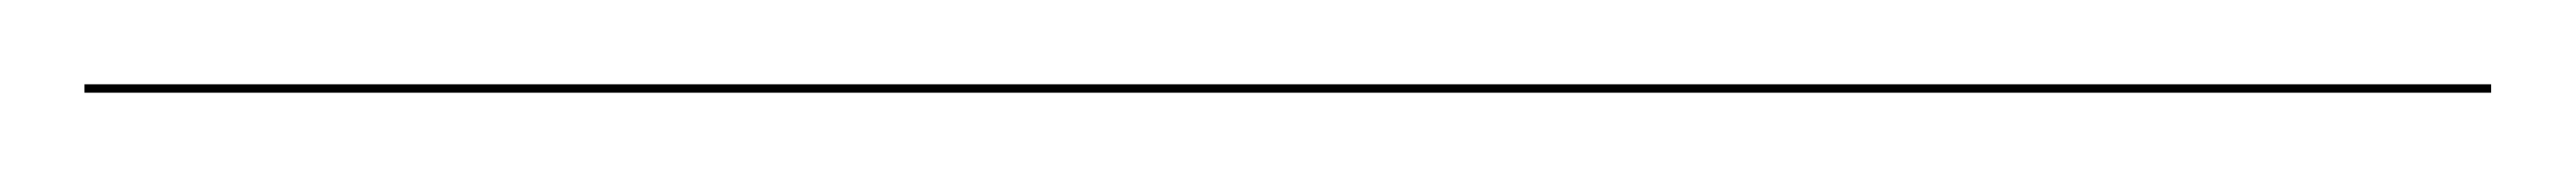

<svg xmlns="http://www.w3.org/2000/svg" viewBox="-25 129 610 42"><path d="M-5 149V151H565V149Z"/></svg>

Font: Bodoni* 96pt Medium
Style: Italic
Weight: 500
Italic angle: -13°
Version: Version 2.3